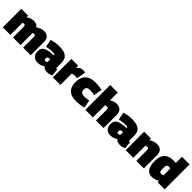

<svg xmlns="http://www.w3.org/2000/svg" viewBox="422 -2387 4043 4043"><g transform="rotate(45 2444.0 -365.0)"><path d="M33 0V-550H236V-503Q268 -525 296 -537Q324 -549 350.5 -554.5Q377 -560 401 -560Q434 -560 457.5 -553.5Q481 -547 499 -533Q517 -519 529 -498Q568 -522 598 -535.5Q628 -549 655 -554.5Q682 -560 710 -560Q739 -560 763 -553Q787 -546 806 -532Q825 -518 838 -498Q851 -478 857.5 -452.5Q864 -427 864 -396V0H638V-320Q638 -333 635.5 -343Q633 -353 628.5 -358.5Q624 -364 617.5 -367Q611 -370 603 -370Q598 -370 591.5 -368.5Q585 -367 577.5 -365Q570 -363 561 -359Q561 -354 561 -349Q561 -344 561 -339V0H336V-320Q336 -333 333 -343Q330 -353 325.5 -358.5Q321 -364 314 -367Q307 -370 299 -370Q293 -370 286 -368.5Q279 -367 272.5 -364.5Q266 -362 259 -359V0Z M907 -164Q907 -214 924.5 -246.5Q942 -279 979 -298.5Q1016 -318 1074.5 -328.5Q1133 -339 1215 -344V-346Q1215 -363 1193.5 -370Q1172 -377 1134 -377Q1112 -377 1084 -374.5Q1056 -372 1026 -366.5Q996 -361 966 -353L932 -526Q979 -540 1039 -550Q1099 -560 1151 -560Q1255 -560 1317 -536Q1379 -512 1407 -465Q1435 -418 1435 -349V-212Q1435 -193 1440 -187Q1445 -181 1451 -181Q1456 -181 1461.5 -181.5Q1467 -182 1471 -183L1487 -24Q1464 -9 1432.5 0.5Q1401 10 1362 10Q1316 10 1285 -3.5Q1254 -17 1236 -43Q1210 -25 1185 -13Q1160 -1 1132.5 4.5Q1105 10 1070 10Q1034 10 1004 -2Q974 -14 952 -37Q930 -60 918.5 -92Q907 -124 907 -164ZM1133 -177Q1133 -152 1141.5 -141Q1150 -130 1163 -130Q1169 -130 1179 -132.5Q1189 -135 1199.5 -139Q1210 -143 1215 -149V-230Q1190 -229 1174 -226Q1158 -223 1149 -217Q1140 -211 1136.5 -201.5Q1133 -192 1133 -177Z M1726 -550V-489Q1754 -515 1775 -530.5Q1796 -546 1817.5 -553Q1839 -560 1866 -560Q1880 -560 1896 -557.5Q1912 -555 1932 -549L1897 -345Q1878 -350 1861.5 -352Q1845 -354 1830 -354Q1812 -354 1792.5 -350.5Q1773 -347 1748 -336V0H1524V-550Z M1930 -267Q1930 -363 1964.5 -428Q1999 -493 2067.5 -526.5Q2136 -560 2236 -560Q2272 -560 2308 -557Q2344 -554 2376.5 -549.5Q2409 -545 2434 -538L2403 -351Q2378 -356 2354 -359Q2330 -362 2307 -363.5Q2284 -365 2262 -365Q2228 -365 2206 -355.5Q2184 -346 2173.5 -326.5Q2163 -307 2163 -276Q2163 -244 2175.5 -223Q2188 -202 2211.5 -192Q2235 -182 2268 -182Q2292 -182 2314 -183.5Q2336 -185 2359.5 -188.5Q2383 -192 2411 -197L2445 -20Q2398 -7 2337 1.5Q2276 10 2217 10Q2071 10 2000.5 -59Q1930 -128 1930 -267Z M2491 0V-740H2716V-509Q2742 -527 2766.5 -538Q2791 -549 2816 -554.5Q2841 -560 2866 -560Q2921 -560 2958 -540Q2995 -520 3014 -483Q3033 -446 3033 -393V0H2807V-320Q2807 -350 2796 -361Q2785 -372 2768 -372Q2760 -372 2752 -370.5Q2744 -369 2735 -366Q2726 -363 2716 -359V0Z M3075 -164Q3075 -214 3092.5 -246.5Q3110 -279 3147 -298.5Q3184 -318 3242.5 -328.5Q3301 -339 3383 -344V-346Q3383 -363 3361.5 -370Q3340 -377 3302 -377Q3280 -377 3252 -374.5Q3224 -372 3194 -366.5Q3164 -361 3134 -353L3100 -526Q3147 -540 3207 -550Q3267 -560 3319 -560Q3423 -560 3485 -536Q3547 -512 3575 -465Q3603 -418 3603 -349V-212Q3603 -193 3608 -187Q3613 -181 3619 -181Q3624 -181 3629.5 -181.5Q3635 -182 3639 -183L3655 -24Q3632 -9 3600.5 0.5Q3569 10 3530 10Q3484 10 3453 -3.5Q3422 -17 3404 -43Q3378 -25 3353 -13Q3328 -1 3300.5 4.5Q3273 10 3238 10Q3202 10 3172 -2Q3142 -14 3120 -37Q3098 -60 3086.5 -92Q3075 -124 3075 -164ZM3301 -177Q3301 -152 3309.5 -141Q3318 -130 3331 -130Q3337 -130 3347 -132.5Q3357 -135 3367.5 -139Q3378 -143 3383 -149V-230Q3358 -229 3342 -226Q3326 -223 3317 -217Q3308 -211 3304.5 -201.5Q3301 -192 3301 -177Z M3692 0V-550H3895V-503Q3928 -524 3956.5 -536.5Q3985 -549 4012 -554.5Q4039 -560 4068 -560Q4125 -560 4162 -539Q4199 -518 4216.5 -481.5Q4234 -445 4234 -396V0H4009V-320Q4009 -350 3997.5 -361Q3986 -372 3970 -372Q3962 -372 3954 -370Q3946 -368 3937 -365.5Q3928 -363 3918 -359V0Z M4657 2 4632 -35Q4595 -13 4556 -1.5Q4517 10 4474 10Q4382 10 4333 -61Q4284 -132 4284 -267Q4284 -365 4314 -430Q4344 -495 4405.5 -527.5Q4467 -560 4561 -560Q4578 -560 4595.5 -559Q4613 -558 4629 -556V-740H4855V2ZM4629 -188V-389Q4616 -394 4603 -396Q4590 -398 4576 -398Q4556 -398 4543 -388.5Q4530 -379 4523.5 -356Q4517 -333 4517 -290Q4517 -245 4522 -220Q4527 -195 4538 -185Q4549 -175 4566 -175Q4575 -175 4585 -176.5Q4595 -178 4606.5 -181Q4618 -184 4629 -188Z"/></g></svg>

Font: Georama ExtraCondensed Thin Black
Style: Regular
Weight: 900
Version: Version 1.001